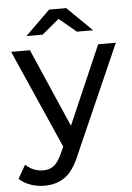

<svg xmlns="http://www.w3.org/2000/svg" viewBox="-83 -783 706 1028"><g transform="rotate(-5 269.5 -269.5)"><path d="M-21.6 151 20 78.4Q39.3 97.1 63.6 107.1Q87.9 117.1 114.6 117.1Q149.4 117.1 172.5 98.9Q195.6 80.7 215.6 35.9L248.4 -37L257.7 -50L466.1 -529.9H561.1L304.1 53Q271 133.9 225.3 166.7Q179.6 199.6 114.4 199.6Q75.3 199.6 39.1 186.8Q2.9 174 -21.6 151ZM-1.7 -529.9H99.3L304.3 -58.6L239.6 17ZM220.4 -737.6H312.4L445.6 -607H358.6L225.7 -717.6H307.1L174.3 -607H87.3Z"/></g></svg>

Font: iiserrat Thin
Style: Regular
Weight: 100
Designer: Akira Ohta
Foundry: Akira Ohta
Version: Version 1.200;Glyphs 3.3.1 (3343)